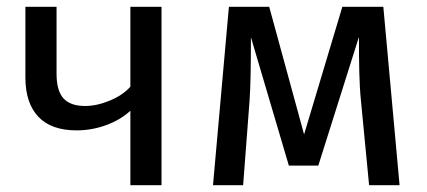

<svg xmlns="http://www.w3.org/2000/svg" viewBox="-20 -547 1260 567"><path d="M457 -527V0H365V-220Q336 -193 293.5 -177.5Q251 -162 206 -162Q131 -162 93 -202.5Q55 -243 55 -318V-527H147V-329Q147 -279 167.5 -256.5Q188 -234 231 -234Q266 -234 304.5 -250Q343 -266 365 -291V-527Z M1160 0H1070L1046 -249Q1042 -288 1041 -335.5Q1040 -383 1040 -438L920 -58H833L721 -437Q721 -305 717 -250L698 0H609L656 -527H775L878 -150L991 -527H1112Z"/></svg>

Font: FiraGOUPP
Style: Medium
Weight: 400
Designer: bBox Type
Foundry: bBox Type GmbH
Version: Version 1.001